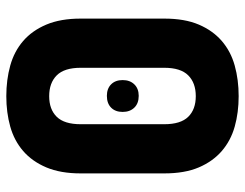

<svg xmlns="http://www.w3.org/2000/svg" viewBox="-104 -667 777 609"><g transform="rotate(-90 284.5 -362.5)"><path d="M284 6Q232 6 187.5 -6.5Q143 -19 110 -47.5Q77 -76 58 -120.5Q39 -165 39 -230V-495Q39 -559 58 -604Q77 -649 110 -677.5Q143 -706 187.5 -718.5Q232 -731 284 -731Q336 -731 381 -718.5Q426 -706 459 -677.5Q492 -649 511 -604Q530 -559 530 -495V-230Q530 -165 511 -120.5Q492 -76 459 -47.5Q426 -19 381 -6.5Q336 6 284 6ZM374 -495Q374 -547 350 -571Q326 -595 284 -595Q242 -595 218.5 -571Q195 -547 195 -495V-230Q195 -178 218.5 -154Q242 -130 284 -130Q326 -130 350 -154Q374 -178 374 -230ZM285 -412Q308 -412 321.5 -398.5Q335 -385 335 -362Q335 -339 321.5 -325Q308 -311 285 -311Q261 -311 247.5 -325Q234 -339 234 -362Q234 -385 247.5 -398.5Q261 -412 285 -412Z"/></g></svg>

Font: AkaAcidDosis
Style: ExtraBold
Weight: 800
Designer: Edgar Tolentino, Pablo Impallari, Igino Marini, Aka-Acid
Foundry: Edgar Tolentino, Pablo Impallari, Igino Marini, Aka-Acid
Version: Version 1.007